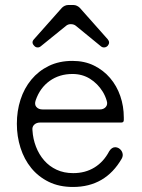

<svg xmlns="http://www.w3.org/2000/svg" viewBox="-20 -732 564 763"><path d="M250 -712H273Q279 -712 285.5 -709Q292 -706 297 -701L408 -576Q419 -563 408 -550Q402 -544 394.5 -543.5Q387 -543 381 -548L282 -629Q274 -636 261 -636Q250 -636 242 -629L142 -548Q136 -543 128.5 -543.5Q121 -544 116 -550Q103 -563 115 -576L226 -701Q231 -706 237.5 -709Q244 -712 250 -712ZM270 11Q215 11 173.5 -9.5Q132 -30 104 -64.5Q76 -99 61.5 -144.5Q47 -190 47 -240Q47 -291 61.5 -336Q76 -381 104.5 -415.5Q133 -450 174 -470Q215 -490 268 -490Q316 -490 353.5 -471.5Q391 -453 417.5 -422Q444 -391 458 -350.5Q472 -310 472 -265V-255Q472 -245 462 -245H139Q125 -245 116 -236.5Q107 -228 109 -214Q111 -180 123 -149Q135 -118 155.5 -94.5Q176 -71 205 -57.5Q234 -44 271 -44Q319 -44 355.5 -66.5Q392 -89 414 -131Q424 -147 438 -147Q445 -147 452 -143Q463 -136 466.5 -124.5Q470 -113 464 -102Q399 11 270 11ZM150 -297H376Q392 -297 400.5 -307Q409 -317 404 -332Q401 -342 397 -351Q393 -360 388 -368Q368 -400 337.5 -419Q307 -438 268 -438Q216 -438 177.5 -410.5Q139 -383 122 -334Q116 -317 124.5 -307Q133 -297 150 -297Z"/></svg>

Font: Higure Gothic
Style: Regular
Weight: 400
Designer: Yoshimichi Ohira
Foundry: Positype
Version: Version 1.000